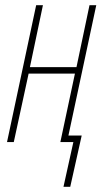

<svg xmlns="http://www.w3.org/2000/svg" viewBox="-20 -546 411 738"><path d="M224 172 262 0H212L268 -263H90L33 0H7L119 -526H145L95 -288H274L324 -526H350L243 -25H294L250 172Z"/></svg>

Font: Noto Sans Display Condensed Thin
Style: Italic
Weight: 250
Width: 3
Italic angle: -12°
Designer: Monotype Design Team
Foundry: Monotype Imaging Inc.
Version: Version 1.900